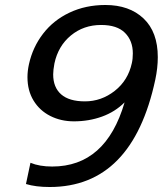

<svg xmlns="http://www.w3.org/2000/svg" viewBox="-20 -734 652 769"><path d="M84 3 102 -82Q138 -67 189 -67Q404 -67 479 -324Q441 -286 388.5 -267Q336 -248 276 -248Q224 -248 181.5 -269.5Q139 -291 114.5 -331Q90 -371 90 -425Q90 -450 96 -477Q111 -545 152.5 -599Q194 -653 258.5 -683.5Q323 -714 402 -714Q498 -714 555 -660Q612 -606 612 -505Q612 -462 602 -415Q510 15 179 15Q123 15 84 3ZM508 -481Q512 -498 512 -520Q512 -571 480.5 -602.5Q449 -634 385 -634Q315 -634 264 -592Q213 -550 198 -480Q193 -453 193 -436Q193 -384 225 -356Q257 -328 320 -328Q386 -328 439.5 -370Q493 -412 508 -481Z"/></svg>

Font: Prompt
Style: Italic
Weight: 400
Italic angle: -12°
Designer: Katatrad Team
Foundry: CadsonDemak
Version: Version 1.001